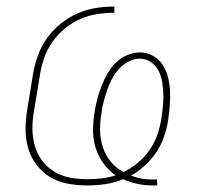

<svg xmlns="http://www.w3.org/2000/svg" viewBox="-20 -558 640 586"><path d="M445 8Q422 8 399 3Q376 -2 356 -11Q329 0 301.5 4Q274 8 246 8Q216 8 186.5 2.5Q157 -3 133 -17.5Q109 -32 91.5 -55Q74 -78 66 -105.5Q58 -133 58 -163Q58 -193 63 -223L81 -333Q86 -362 96 -389.5Q106 -417 123.5 -441.5Q141 -466 165 -485.5Q189 -505 216.5 -517Q244 -529 272 -533.5Q300 -538 329 -538V-519Q303 -519 276.5 -515Q250 -511 225 -500Q200 -489 178 -471Q156 -453 140 -430Q124 -407 115 -381.5Q106 -356 102 -330L84 -220Q79 -193 79 -166Q79 -139 86 -114Q93 -89 108 -68.5Q123 -48 145 -34.5Q167 -21 193 -16Q219 -11 246 -11Q268 -11 289.5 -13.5Q311 -16 333 -23Q311 -38 295.5 -59.5Q280 -81 272 -106.5Q264 -132 264 -160.5Q264 -189 269 -217Q272 -237 277 -256Q282 -275 289.5 -294.5Q297 -314 307.5 -332.5Q318 -351 333 -366Q348 -381 367.5 -389.5Q387 -398 407 -398Q428 -398 447 -387.5Q466 -377 477 -359.5Q488 -342 493 -321.5Q498 -301 499 -279Q500 -257 498 -234.5Q496 -212 493 -190Q489 -165 480.5 -140.5Q472 -116 457.5 -94Q443 -72 423 -53.5Q403 -35 380 -22Q395 -16 412 -13Q429 -10 446 -10Q449 -10 452.5 -10.5Q456 -11 459 -11L460 8Q456 8 452.5 8Q449 8 445 8ZM357 -33Q380 -44 400.5 -61Q421 -78 436 -99.5Q451 -121 459.5 -145Q468 -169 472 -193Q475 -212 477 -231.5Q479 -251 478.5 -270Q478 -289 475 -307.5Q472 -326 464 -342Q456 -358 440.5 -368.5Q425 -379 406 -379Q389 -379 372 -370Q355 -361 342.5 -347Q330 -333 321.5 -316.5Q313 -300 307 -283Q301 -266 296.5 -248.5Q292 -231 290 -214Q285 -187 285.5 -160Q286 -133 294 -108.5Q302 -84 318 -64.5Q334 -45 357 -33Z"/></svg>

Font: Iosevka Curly ThExObl
Style: Regular
Weight: 100
Width: 7
Italic angle: -9°
Monospace: yes
Designer: Belleve Invis
Foundry: Belleve Invis
Version: Version 11.1.0; ttfautohint (v1.8.3)